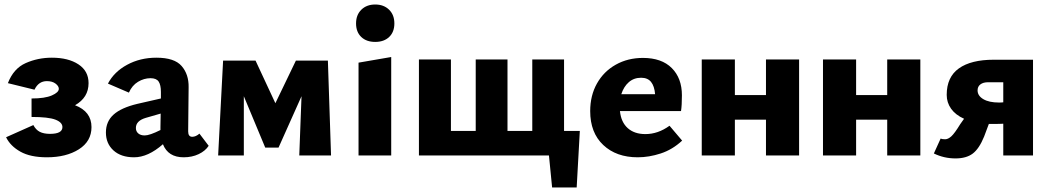

<svg xmlns="http://www.w3.org/2000/svg" viewBox="-20 -690 4657 852"><path d="M386 -126Q386 -63 330 -27.5Q274 8 188 8Q115 8 70.5 -17Q26 -42 7 -81L128 -135Q139 -114 156.5 -105Q174 -96 202 -96Q257 -96 257 -126Q257 -147 226 -159Q195 -171 120 -171V-253Q179 -253 210 -266.5Q241 -280 241 -296Q241 -308 226.5 -319Q212 -330 188 -330Q151 -330 133 -292L15 -321Q40 -386 94 -410Q148 -434 210 -434Q283 -434 328 -404.5Q373 -375 373 -321Q373 -257 313 -223Q386 -195 386 -126Z M906 -43Q891 -20 861.5 -6Q832 8 795 8Q726 8 703 -50Q637 8 575 8Q517 8 483.5 -22.5Q450 -53 450 -102Q450 -151 484 -181.5Q518 -212 589 -229L694 -253V-282Q694 -313 684 -328Q674 -343 648 -343Q619 -343 592.5 -327Q566 -311 552 -279L459 -319Q486 -371 544 -402.5Q602 -434 674 -434Q754 -434 786 -397Q818 -360 817 -303L815 -107Q815 -83 833 -83Q849 -83 865 -97ZM692 -113V-126L693 -186L627 -167Q583 -154 583 -122Q583 -107 593.5 -98Q604 -89 622 -89Q644 -89 692 -113Z M1308 0 1318 -263 1216 -35H1157L1062 -263V0H948L970 -421H1114L1202 -232L1293 -421H1435L1449 0Z M1571 -412 1716 -437V0H1571ZM1560 -586Q1560 -624 1583.5 -647Q1607 -670 1645 -670Q1683 -670 1706.5 -647Q1730 -624 1730 -586Q1730 -548 1707 -526Q1684 -504 1645 -504Q1606 -504 1583 -526Q1560 -548 1560 -586Z M2553 -109 2539 142H2430L2416 0H1839V-426H1981V-109H2091V-426H2232V-109H2342V-426H2483V-109Z M3007 -66Q2964 -26 2912 -9Q2860 8 2810 8Q2715 8 2657 -46.5Q2599 -101 2599 -197Q2599 -266 2629 -319.5Q2659 -373 2712.5 -403Q2766 -433 2833 -433Q2916 -433 2961 -388Q3006 -343 3006 -267Q3006 -222 3002 -197H2731Q2736 -148 2765.5 -121.5Q2795 -95 2844 -95Q2900 -95 2951 -132ZM2737 -272H2887Q2884 -308 2869 -326.5Q2854 -345 2825 -345Q2793 -345 2770.5 -325.5Q2748 -306 2737 -272Z M3526 -426V0H3379V-159H3241V0H3094V-426H3241V-268H3379V-426Z M4064 -426V0H3917V-159H3779V0H3632V-426H3779V-268H3917V-426Z M4564 -425V0H4432V-141Q4417 -140 4387 -140H4368L4347 -84Q4325 -30 4296.5 -8.5Q4268 13 4220 13Q4169 13 4124 -9L4154 -75Q4161 -72 4174 -72Q4187 -72 4201.5 -85Q4216 -98 4241 -139L4258 -163Q4220 -180 4200.5 -207.5Q4181 -235 4181 -269Q4181 -348 4235 -386.5Q4289 -425 4390 -425ZM4432 -236V-325H4364Q4343 -325 4330.5 -315.5Q4318 -306 4318 -289Q4318 -265 4343.5 -250Q4369 -235 4413 -235Q4426 -235 4432 -236Z"/></svg>

Font: Ysabeau Ultrabold
Style: Regular
Weight: 800
Designer: Christian Thalmann (Catharsis Fonts)
Version: Version 0.003